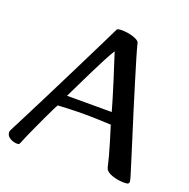

<svg xmlns="http://www.w3.org/2000/svg" viewBox="-120 -768 883 896"><g transform="rotate(20 321.5 -319.5)"><path d="M58 13Q38 13 21 2.5Q4 -8 4 -27Q4 -31 11 -44Q24 -70 48.5 -117.5Q73 -165 102.5 -224Q132 -283 163.5 -346Q195 -409 224 -467.5Q253 -526 275.5 -571.5Q298 -617 309 -640Q311 -647 316 -649.5Q321 -652 334 -652Q367 -652 395 -642.5Q423 -633 425 -621Q431 -596 445 -549Q459 -502 477.5 -441.5Q496 -381 516 -316.5Q536 -252 555 -192.5Q574 -133 588 -87Q602 -41 609 -19Q613 -4 613 -1Q613 6 609 9.5Q605 13 589 13Q563 13 538 6Q513 -1 502 -12Q498 -15 495.5 -20Q493 -25 491 -35Q488 -50 479.5 -81.5Q471 -113 459.5 -150.5Q448 -188 438 -220Q421 -221 382 -222.5Q343 -224 305 -224Q267 -224 231 -222.5Q195 -221 175 -220Q171 -214 160.5 -193Q150 -172 136.5 -143Q123 -114 109.5 -84.5Q96 -55 85.5 -31Q75 -7 71 4Q69 9 66.5 11Q64 13 58 13ZM200 -277H422Q416 -299 404.5 -337.5Q393 -376 379.5 -418.5Q366 -461 354.5 -496.5Q343 -532 338 -548Q326 -530 307 -493.5Q288 -457 267 -414.5Q246 -372 228 -334.5Q210 -297 200 -277Z"/></g></svg>

Font: BriemHand
Style: Regular
Weight: 400
Designer: Gunnlaugur SE Briem, Eben Sorkin
Foundry: Sorkin Type
Version: Version 1.001; ttfautohint (v1.8.4.7-5d5b)